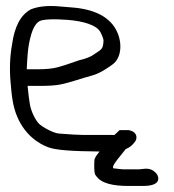

<svg xmlns="http://www.w3.org/2000/svg" viewBox="-20 -502 577 636"><path d="M83.2 -387.2C90.7 -412.9 101 -427.2 112.1 -432.5C122.8 -437.5 154 -440.1 203.9 -436.2C255.2 -432.1 299.9 -419.4 312.5 -395.8C319.5 -382.6 322.5 -373.1 322.9 -367.9C321.6 -336.5 315.6 -338.8 288.2 -319.8C278.8 -313.4 264.4 -307.6 244.7 -303.1L243.8 -302.9L243.1 -302.7C211 -291.2 186.5 -283.3 169.9 -278.9C154.7 -274.8 131.6 -272.5 104.1 -272.5H68.6C70.6 -313 71.6 -347.6 83.2 -387.2ZM256.3 -55C241.9 -55 214.5 -56.5 175.2 -59.6C155.5 -61.2 119.3 -82.1 109.5 -91.8C98.1 -103.2 83.2 -131.1 78.8 -157.4C76.1 -173.6 73.7 -193.4 71.4 -217.5H113.3C140.2 -217.5 162.7 -218.8 178.8 -221.9C210.6 -227.9 253.9 -243.8 281.8 -250.9C311.6 -258.5 338 -277.9 352.4 -288.2C381.4 -308.8 385.5 -355.1 369.3 -393.3C346.2 -448.1 288.8 -472.1 217.5 -477.4C204.8 -478.4 190.8 -479.6 175.3 -480.9C138.7 -484.1 107 -481 82.3 -471.1L81.8 -470.8L81.3 -470.5C47.5 -452 28.1 -412.5 20.2 -356.3C12.7 -315.6 11 -271.9 15.3 -226.8L17.8 -199.3C18.7 -189.8 20.1 -179.4 22 -168.1C34.3 -94.2 76.2 -39.4 137.9 -14.8C163.5 -4.6 217.9 -1 309.7 -0.1C299.9 12.5 293.1 20.5 292.6 30.4C290.3 78.8 297.4 79.1 297.4 79.1C314.4 106.5 356.3 114 407.2 114H454.9C470 114 509.4 112 503.8 84.4C501.9 75.4 495.2 68.9 487.9 63.7C470.7 51.6 450.6 59 440.3 59H391.3C386.4 59 377.8 58.3 365 56.6C360.5 56.1 357.9 55.8 354.1 55.2C354.3 53.6 354.4 52.5 355.2 47.1C359.5 37.8 373 20.3 396.7 -8.4C409 -12.7 419.8 -21.7 428.4 -34.5C433.1 -41.7 435.1 -56 422.2 -64.9C417.4 -68.1 412.6 -69.6 407.4 -70.7L406 -71H376.3L373.3 -68.3C355.5 -52.4 364.2 -55 346.6 -55Z"/></svg>

Font: MewTooHand
Style: BdLta
Weight: 400
Designer: Mew Too, Robert Jablonski
Version: Version 0.77